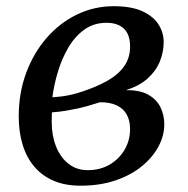

<svg xmlns="http://www.w3.org/2000/svg" viewBox="-20 -589 607 619"><path d="M239.6 9.7Q190.4 9.7 153.3 -6.1Q116.2 -21.9 91 -51.3Q65.8 -80.8 53.1 -121.9Q40.4 -163 40.4 -213.5Q40.4 -289.7 64.5 -354.3Q88.6 -419 130.8 -467.3Q173 -515.5 228.4 -542.3Q283.7 -569 346.5 -569Q404.3 -569 439.8 -552.4Q475.2 -535.7 491.5 -509.5Q507.7 -483.2 507.7 -453.7Q507.7 -421.2 495.1 -390.3Q482.4 -359.5 455.4 -335.5Q428.5 -311.5 385.6 -298.3Q430.7 -299 457.8 -283.8Q484.9 -268.6 497.3 -243.3Q509.7 -218 509.7 -188.1Q509.7 -152.2 491.2 -117.2Q472.7 -82.2 437.7 -53.4Q402.7 -24.5 352.6 -7.4Q302.5 9.7 239.6 9.7ZM263 -40.4Q302.5 -40.4 333.1 -58.1Q363.7 -75.9 381.5 -106Q399.3 -136.2 399.3 -172.9Q399.3 -200.6 388.4 -220Q377.6 -239.3 356.1 -249.4Q334.7 -259.4 302.8 -259.4Q295.6 -257.7 284.6 -254Q273.6 -250.4 260.3 -246.6Q247 -242.8 232.8 -239.7Q214.8 -236 193.4 -232.2Q172 -228.4 147.5 -226.8Q147 -218.8 146.8 -210.9Q146.7 -203 146.7 -195.7Q146.7 -152.8 160.4 -117.5Q174.2 -82.2 200.4 -61.3Q226.6 -40.4 263 -40.4ZM148.8 -275.5Q166.3 -276.5 181.2 -278.5Q196.1 -280.4 211.4 -284.1Q226.6 -287.7 244.7 -293.6Q290.5 -308.7 325.4 -328.1Q360.2 -347.5 379.8 -374.7Q399.4 -401.9 399.4 -439.4Q399.4 -477.3 379.6 -496.4Q359.9 -515.5 323.3 -515.5Q282.3 -515.5 251.6 -493.3Q220.9 -471.1 200 -435.1Q179 -399.1 166.5 -357.1Q154 -315.2 148.8 -275.5Z"/></svg>

Font: Merriweather Light
Style: Italic
Weight: 300
Italic angle: -7.8°
Designer: Eben Sorkin
Foundry: Eben Sorkin
Version: Version 2.101